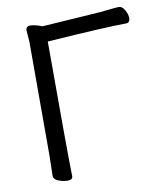

<svg xmlns="http://www.w3.org/2000/svg" viewBox="-82 -785 738 868"><g transform="rotate(-10 286.5 -351.5)"><path d="M158 15Q138 15 116.5 6.5Q95 -2 95 -19L97 -108V-634L93 -685Q93 -705 113 -705Q128 -705 148 -699L168 -692L437 -710Q459 -712 485 -715Q511 -718 523 -718Q537 -718 548.5 -698.5Q560 -679 560 -661Q560 -639 541 -639Q453 -639 179 -620Q179 -107 182 -1Q182 15 158 15Z"/></g></svg>

Font: LXGW WenKai Medium
Style: Regular
Weight: 500
Designer: LXGW / Fontworks Inc.
Foundry: LXGW / Fontworks Inc.
Version: Version 1.501; October 10, 2024